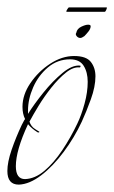

<svg xmlns="http://www.w3.org/2000/svg" viewBox="-22 -488 310 521"><path d="M29 13Q-2 13 -2 -24Q-2 -48 9.5 -81.5Q21 -115 37 -149Q39 -152 41 -156.5Q43 -161 46 -165Q39 -179 39 -198Q39 -231 60.5 -262.5Q82 -294 114 -315Q146 -336 179 -336Q212 -336 224.5 -320Q237 -304 237 -281Q237 -253 224.5 -218.5Q212 -184 200 -158Q180 -115 151 -76Q122 -37 90 -12.5Q58 12 29 13ZM46 -2Q73 -3 98.5 -24.5Q124 -46 147 -80.5Q170 -115 188 -153Q199 -176 207.5 -207Q216 -238 216 -266Q216 -292 205 -309.5Q194 -327 168 -327Q134 -327 108 -305Q82 -283 68 -251Q54 -219 54 -188V-179Q71 -206 96 -237Q121 -268 147.5 -290Q174 -312 195 -310Q197 -310 196.5 -307.5Q196 -305 194 -305Q177 -307 157 -291Q137 -275 117.5 -250.5Q98 -226 82.5 -200.5Q67 -175 58 -158Q62 -145 73 -138L84 -131Q86 -130 84 -129Q82 -128 80 -129Q72 -134 65.5 -139.5Q59 -145 54 -151Q21 -80 21 -37Q21 -2 46 -2ZM196 -385Q190 -385 186 -390Q182 -395 185 -399Q187 -410 198.5 -415.5Q210 -421 217 -421Q224 -421 224 -417Q224 -410 218 -402.5Q212 -395 207 -390Q200 -385 196 -385ZM159 -456Q158 -456 158 -457Q158 -459 161 -463.5Q164 -468 165 -468H267Q268 -468 268 -467Q268 -465 266 -460.5Q264 -456 262 -456Z"/></svg>

Font: Explora
Style: Regular
Weight: 400
Designer: Robert E. Leuschke
Foundry: Robert E. Leuschke
Version: Version 1.010